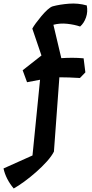

<svg xmlns="http://www.w3.org/2000/svg" viewBox="-92 -836 526 1093"><path d="M257 -505Q288 -507 319.5 -507Q351 -507 384 -504L394 -424L363 -392Q330 -394 302 -395Q274 -396 246 -396L215 27Q202 53 174.5 83.5Q147 114 113.5 143.5Q80 173 46.5 197.5Q13 222 -14 237Q-59 183 -72 123L93 49L136 -382L62 -368L37 -436L144 -520L92 -673Q98 -685 112 -704Q126 -723 143.5 -744Q161 -765 178 -780.5Q195 -796 208 -800Q249 -811 301 -815Q353 -819 402 -805Q409 -769 397.5 -736.5Q386 -704 364 -685Q332 -696 291 -700.5Q250 -705 212 -695Z"/></svg>

Font: Langar
Style: Regular
Weight: 400
Designer: Alessia Mazzarella
Foundry: Typeland
Version: Version 1.001; ttfautohint (v1.8.3)